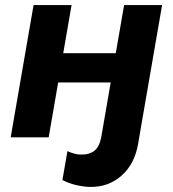

<svg xmlns="http://www.w3.org/2000/svg" viewBox="-20 -540 680 755"><path d="M617.4 -520 527.4 0H378L468 -520ZM22 0 112 -520H261.4L171.4 0ZM145.2 -215.8 165 -330.8H497.4L477 -215.8ZM225.4 167.8 245.2 54.2Q256.2 59.6 270.8 63.8Q285.4 68 298.2 67.8Q332.2 68.4 351.9 52.2Q371.6 36 378.2 -1.6L383.4 -29.4L533.4 -34.2L523.2 25.2Q509.6 105.2 457.4 151.1Q405.2 197 331.6 195Q307 194.2 278.1 187.4Q249.2 180.6 225.4 167.8Z"/></svg>

Font: Fixel Italic Variable Display Thin
Style: Italic
Weight: 100
Italic angle: -10°
Designer: AlfaBravo + MacPaw
Foundry: Kyrylo Tkachov, Marchela Mozhyna, Serhii Makarenko, Maria Weinstein, Zakhar Kryvoshyya
Version: Version 1.210;Glyphs 3.2 (3217)